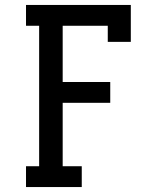

<svg xmlns="http://www.w3.org/2000/svg" viewBox="-20 -755 640 775"><path d="M85 0V-84H138V-651H85V-735H508V-586H415V-651H233V-424H425V-340H233V-84H310V0Z"/></svg>

Font: Iosevka Curly Slab MdEx
Style: Regular
Weight: 500
Width: 7
Monospace: yes
Designer: Belleve Invis
Foundry: Belleve Invis
Version: Version 11.1.0; ttfautohint (v1.8.3)